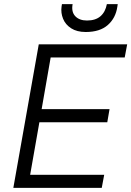

<svg xmlns="http://www.w3.org/2000/svg" viewBox="-20 -916 640 936"><path d="M45 0 169 -700H600L588 -636H227L183 -384H514L503 -320H172L127 -64H488L476 0ZM398 -760Q355 -760 327 -778Q299 -796 287.5 -824.5Q276 -853 280 -883L282 -896H334Q327 -858 347 -837Q367 -816 404 -816Q446 -816 470 -837Q494 -858 501 -896H554L552 -883Q544 -828 505.5 -794Q467 -760 398 -760Z"/></svg>

Font: DM Mono Light
Style: Italic
Weight: 300
Italic angle: -10°
Designer: Colophon Foundry
Foundry: Colophon Foundry
Version: Version 1.000; ttfautohint (v1.8.2.53-6de2)